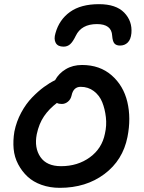

<svg xmlns="http://www.w3.org/2000/svg" viewBox="-20 -923 700 931"><path d="M460 -902.8Q542.5 -902.8 582.3 -861.8Q622.1 -820.8 617.2 -762.2Q614.3 -731.4 599.4 -716.8Q584.5 -702.1 562 -702.1Q543.5 -702.1 534.7 -712.4Q525.9 -722.7 523.9 -750Q521 -806.2 450.2 -806.2Q374.5 -806.2 347.2 -749Q333 -719.7 319.8 -708.3Q306.6 -696.8 288.1 -696.8Q260.3 -696.8 250.2 -715.1Q240.2 -733.4 249 -762.2Q267.1 -827.6 319.6 -865.2Q372.1 -902.8 460 -902.8ZM270 -12.2Q222.2 -12.2 181.6 -26.6Q141.1 -41 113.8 -66.4Q86.4 -91.8 68.1 -126.5Q49.8 -161.1 46.1 -201.2Q42.5 -241.2 49.8 -285.2Q59.6 -334 83 -377.2Q106.4 -420.4 136 -450.7Q165.5 -481 193.1 -501.2Q220.7 -521.5 247.1 -534.2Q265.1 -567.4 299.1 -587.6Q333 -607.9 377.9 -607.9Q463.9 -607.9 521.2 -557.9Q578.6 -507.8 597.4 -429Q616.2 -350.1 598.1 -258.8Q575.7 -146 486.3 -79.1Q397 -12.2 270 -12.2ZM158.2 -272Q145.5 -206.1 176 -161.6Q206.5 -117.2 275.9 -117.2Q356.9 -117.2 415.8 -160.2Q474.6 -203.1 488.8 -274.9Q498 -314.5 493.4 -354.7Q488.8 -395 475.6 -427.7Q462.4 -460.4 435.1 -481.2Q407.7 -502 371.1 -502Q335.9 -502 327.1 -460Q322.8 -440.9 309.3 -429.9Q295.9 -418.9 279.8 -418.9Q264.6 -418.9 255.9 -423.8Q218.3 -395.5 193.6 -359.4Q168.9 -323.2 158.2 -272Z"/></svg>

Font: Shantell Sans Irregular Bouncy
Style: Italic
Weight: 500
Italic angle: -11.31°
Designer: Stephen Nixon, Anya Danilova, Shantell Martin
Foundry: Arrow Type
Version: Version 1.006;[9816181b4]